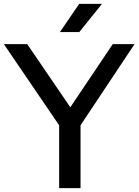

<svg xmlns="http://www.w3.org/2000/svg" viewBox="-38 -967 712 987"><path d="M653.5 -740 376 -323V0H266V-323L-18 -740H102L323.5 -415.5L541.5 -740ZM270 -802 369 -947H486L369.5 -802Z"/></svg>

Font: Encode Sans Semi Expanded Medium
Style: Regular
Weight: 500
Width: 6
Designer: Multiple Designers
Foundry: Impallari Type
Version: Version 2.000